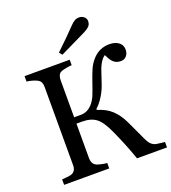

<svg xmlns="http://www.w3.org/2000/svg" viewBox="-160 -1031 1027 1150"><g transform="rotate(-20 353.0 -456.0)"><path d="M705.6 0H514.6Q494.6 -56.6 475.6 -103.3Q456.5 -149.9 436.5 -193.8Q403.8 -267.6 370.4 -293.5Q336.9 -319.3 280.3 -319.3H244.6V-97.7Q244.6 -81.5 250.7 -68.8Q256.8 -56.2 272.9 -48.3Q280.8 -44.9 302 -40Q323.2 -35.2 337.4 -34.7V0H49.8V-34.7Q61 -35.6 82.5 -37.6Q104 -39.6 112.8 -43.5Q127.4 -49.8 134 -62.3Q140.6 -74.7 140.6 -92.3V-592.3Q140.6 -608.9 135 -621.1Q129.4 -633.3 112.8 -641.1Q99.6 -647.5 81.5 -652.3Q63.5 -657.2 49.8 -658.2V-692.9H337.4V-658.2Q323.7 -657.7 303.2 -653.8Q282.7 -649.9 272.9 -646.5Q256.3 -640.6 250.5 -627Q244.6 -613.3 244.6 -597.2V-359.9H290Q308.1 -359.9 325.4 -367.7Q342.8 -375.5 357.4 -390.6Q378.4 -412.1 391.1 -443.1Q403.8 -474.1 418.5 -518.1Q432.1 -558.6 446.8 -593.3Q461.4 -627.9 489.7 -657.2Q508.8 -676.8 534.7 -688Q560.5 -699.2 590.8 -699.2Q611.8 -699.2 627.4 -694.1Q643.1 -689 653.8 -679.7Q663.6 -671.4 668.5 -660.2Q673.3 -648.9 673.3 -635.7Q673.3 -625 670.2 -614.7Q667 -604.5 661.1 -597.7Q654.3 -589.4 646 -584.7Q637.7 -580.1 622.6 -580.1Q606.4 -580.1 594.5 -585.4Q582.5 -590.8 573.7 -600.1Q564.9 -609.4 557.9 -621.8Q550.8 -634.3 544.4 -647Q530.8 -637.7 521.2 -624Q511.7 -610.4 504.4 -594.7Q497.1 -579.1 491.5 -561.5Q485.8 -543.9 478.5 -522.5Q472.7 -504.4 464.8 -482.2Q457 -460 446.8 -440.9Q436 -420.4 421.6 -399.9Q407.2 -379.4 387.2 -361.3V-354.5Q441.4 -339.4 477.3 -306.2Q513.2 -272.9 537.6 -220.7Q551.3 -190.9 567.6 -156.5Q584 -122.1 594.7 -98.1Q609.9 -65.4 624 -54.4Q638.2 -43.5 652.8 -41Q665.5 -39.1 680.2 -37.4Q694.8 -35.6 705.6 -34.7ZM475.6 -817.9Q454.1 -807.1 408.9 -785.4Q363.8 -763.7 306.6 -735.8L291.5 -754.9Q335.9 -797.4 364 -825Q392.1 -852.5 419.4 -881.3Q435.1 -897.9 448 -905Q460.9 -912.1 475.6 -912.1Q494.1 -912.1 507.3 -900.9Q520.5 -889.6 520.5 -873Q520.5 -852.1 507.8 -839.8Q495.1 -827.6 475.6 -817.9Z"/></g></svg>

Font: UniBurma_GGSerif
Style: Book
Weight: 400
Designer: Victor San Kho Lin (for Burmese only and related typography optimization with it)
Foundry: http://www.unimm.org
Version: 2.0